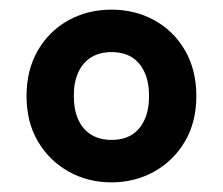

<svg xmlns="http://www.w3.org/2000/svg" viewBox="-20 -730 462 398"><path d="M211 -352Q162 -352 122 -374.5Q82 -397 58.5 -437Q35 -477 35 -531Q35 -585 58.5 -625.5Q82 -666 122 -688Q162 -710 211 -710Q260 -710 300 -688Q340 -666 363.5 -625.5Q387 -585 387 -531Q387 -477 363.5 -437Q340 -397 300 -374.5Q260 -352 211 -352ZM211 -440Q236 -440 253 -450.5Q270 -461 279.5 -481.5Q289 -502 289 -531Q289 -560 279.5 -580.5Q270 -601 253 -611.5Q236 -622 211 -622Q187 -622 169.5 -611.5Q152 -601 142.5 -580.5Q133 -560 133 -532Q133 -502 142.5 -481.5Q152 -461 169.5 -450.5Q187 -440 211 -440Z"/></svg>

Font: IBM Plex Sans Condensed
Style: Bold
Weight: 700
Width: 3
Designer: Mike Abbink, Paul van der Laan, Pieter van Rosmalen
Foundry: Bold Monday
Version: Version 3.201